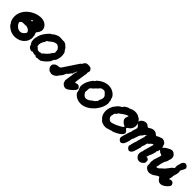

<svg xmlns="http://www.w3.org/2000/svg" viewBox="338 -1800 3167 3167"><g transform="rotate(45 1922.0 -216.5)"><path d="M350 -490Q378 -492 402 -488Q416 -486 425 -483Q428 -482 432 -481Q436 -480 439 -478.5Q442 -477 442 -477L446 -475Q449 -475 462 -468Q488 -452 505 -429Q511 -422 516 -411Q526 -392 528 -373Q530 -348 525 -335Q524 -333 522 -328Q518 -322 518 -317Q518 -313 516 -311Q512 -301 507.5 -295Q503 -289 497 -282Q481 -264 480 -259Q478 -251 490 -225Q493 -219 495.5 -209.5Q498 -200 499.5 -192.5Q501 -185 499.5 -185Q498 -185 497 -178Q496 -172 499 -165Q500 -162 500.5 -161Q501 -160 501 -160Q503 -160 503 -149Q503 -139 500 -128Q492 -85 470 -53Q460 -38 447 -25Q436 -13 426 -6Q410 6 399 12Q396 13 393 15Q390 17 383 20Q376 23 374 24Q363 29 339 35Q288 48 236 38Q216 34 202 30Q188 25 170 16Q134 -3 106 -31Q96 -42 90 -50Q87 -54 87 -57Q87 -61 81 -70Q77 -76 75 -77.5Q73 -79 72 -78.5Q71 -78 70.5 -79.5Q70 -81 66 -89Q62 -95 55 -113Q49 -129 45 -151Q29 -248 84 -335Q96 -354 111 -371Q115 -376 117 -375Q122 -375 123 -379Q123 -381 122 -381.5Q121 -382 128 -389Q154 -413 185 -433Q231 -462 277 -476Q314 -487 350 -490ZM303 -358Q303 -359 302.5 -359Q302 -359 300 -359Q297 -359 296 -358.5Q295 -358 294 -359Q291 -359 286 -354L284 -350V-347Q284 -340 288 -338Q289 -337 292 -337Q295 -337 297 -338Q298 -338 298.5 -339.5Q299 -341 301 -340Q305 -339 307 -343Q311 -349 311 -356Q310 -358 307.5 -358Q305 -358 304 -358L302 -357ZM298 -221Q292 -223 285.5 -221.5Q279 -220 279 -219Q279 -219 277 -218Q271 -217 238 -218Q209 -218 199 -216Q191 -214 183 -205Q179 -200 174 -197Q166 -191 165 -183Q164 -173 171 -159Q175 -149 183 -138Q191 -128 199.5 -119Q208 -110 221 -100Q233 -91 246 -87Q256 -82 268 -81Q273 -80 284 -80.5Q295 -81 302 -82Q314 -85 322 -90Q336 -97 352 -113Q372 -133 377 -147Q378 -151 378 -157Q377 -164 373 -171Q368 -179 358 -190Q339 -209 314 -215Q308 -216 307 -216.5Q306 -217 303.5 -217Q301 -217 301 -218Q302 -219 301.5 -219.5Q301 -220 298 -221Z M802 -482Q810 -484 812 -483Q815 -481 822 -482Q827 -482 827.5 -481.5Q828 -481 838 -481.5Q848 -482 850.5 -481.5Q853 -481 858.5 -480.5Q864 -480 868 -479Q890 -476 891 -478Q892 -479 893.5 -478.5Q895 -478 898 -478L900 -479Q900 -479 901 -479Q906 -478 908.5 -478Q911 -478 910 -480Q909 -481 910 -481Q911 -483 931 -474Q936 -472 940 -471Q950 -467 961 -460Q965 -457 966 -457V-456Q965 -456 965 -456Q965 -454 971 -449Q983 -441 990 -434Q997 -428 1003 -420Q1005 -416 1010 -410Q1015 -404 1018 -398Q1021 -392 1022 -389.5Q1023 -387 1024.5 -384.5Q1026 -382 1028 -379.5Q1030 -377 1032 -374.5Q1034 -372 1034.5 -372Q1035 -372 1036 -371Q1037 -369 1039 -367Q1041 -365 1041.5 -365Q1042 -365 1044 -362Q1047 -355 1050 -343Q1060 -308 1058 -271Q1056 -238 1045 -205Q1036 -175 1031 -169Q1030 -167 1030 -166.5Q1030 -166 1029 -166Q1027 -166 1020 -158Q1017 -154 1012 -149Q1005 -142 1003 -133Q998 -120 994 -111Q993 -108 993 -105.5Q993 -103 991 -101Q989 -95 979 -83Q975 -78 970 -72Q965 -66 961 -62Q941 -40 930 -30Q912 -14 895 -2Q870 16 855 22Q851 24 850 23Q849 22 846 22.5Q843 23 842 23Q841 23 837 24Q825 26 813 26Q807 26 807 26L806 25Q805 25 802 25Q799 25 797 26Q795 27 795 27Q795 27 794.5 27.5Q794 28 794 27Q793 27 793 28Q793 28 784.5 30Q776 32 773 32Q772 32 769 32H766L763 31H762Q761 30 758 29Q756 29 756 29L755 27L752 28L754 27Q756 26 755.5 25Q755 24 752 24H748L753 22Q757 20 757 19Q757 17 746 18Q738 19 729 19Q714 18 700 16Q685 13 670 6Q664 3 661 5Q660 6 660 8Q660 9 660 9Q660 9 659 9Q658 9 657 10Q656 11 655 11Q654 11 653.5 11.5Q653 12 651.5 12Q650 12 646 13Q640 14 636 14Q635 13 633 13Q625 12 622 10Q614 7 613 7Q613 7 609 5Q605 3 604 2.5Q603 2 600 -1Q592 -7 591 -6Q591 -6 592 -4L587 -9Q579 -17 571 -27L572 -28L574 -27Q574 -29 568 -39L567 -41L566 -47Q564 -51 564 -51.5Q564 -52 563 -55Q562 -58 559 -62.5Q556 -67 556 -68Q553 -73 552 -73Q551 -73 550 -76Q548 -83 544 -83Q543 -83 542 -86Q539 -97 536 -113Q528 -155 537 -198Q538 -203 539 -203Q542 -204 544 -210Q545 -214 545.5 -214.5Q546 -215 546 -215.5Q546 -216 546 -219Q547 -225 545 -225Q544 -225 544 -225Q544 -228 550 -245Q575 -313 630 -375Q645 -392 662 -407Q677 -420 677 -420Q678 -420 678 -418.5Q678 -417 679 -417Q681 -417 685 -420Q687 -422 687 -421Q687 -420 688 -420Q691 -421 692 -424Q693 -426 697 -429Q703 -434 705 -438Q706 -440 712 -444Q755 -471 802 -482ZM861 -365Q854 -366 847 -365Q824 -364 790 -345Q777 -337 760 -323Q750 -316 739 -304Q730 -296 725 -295Q722 -295 718 -292Q716 -290 714 -289Q711 -287 707 -282.5Q703 -278 703 -275Q703 -275 701 -272Q699 -267 699 -263Q699 -259 694 -252Q684 -239 674 -219Q658 -188 655 -157Q653 -146 658 -130Q660 -124 659 -124Q657 -124 657 -120.5Q657 -117 659 -113Q662 -106 665 -107Q666 -107 666 -110V-113L668 -111Q677 -99 687 -91Q702 -77 712 -73Q730 -65 754 -70Q766 -72 778 -78Q781 -79 782 -79L781 -78Q780 -76 781 -76Q784 -75 788 -77H791Q790 -76 792 -77Q795 -77 797 -78.5Q799 -80 799 -81Q799 -82 800 -83Q806 -87 803 -90Q802 -91 802.5 -91Q803 -91 806 -93Q830 -110 854 -133Q891 -170 914 -212Q918 -218 919 -220Q920 -223 921 -222Q922 -221 923.5 -221.5Q925 -222 927 -225L928 -227L932 -232L933 -233L937 -239Q938 -240 938 -245Q938 -250 938.5 -253Q939 -256 938 -256Q937 -256 938 -257Q940 -265 936 -265Q935 -265 935 -267Q936 -272 936 -281Q936 -290 935 -295Q933 -307 926 -319Q920 -328 907 -340Q883 -364 861 -365Z M1519 36Q1525 34 1522 36Q1516 39 1508 43L1506 44L1507 43Q1511 40 1519 36ZM1464 -490Q1491 -491 1499 -489Q1502 -489 1504 -488Q1510 -482 1511 -486Q1511 -487 1515 -486Q1526 -482 1537 -472Q1552 -458 1557 -445Q1560 -435 1560 -425Q1560 -410 1558 -410Q1556 -410 1553 -402Q1549 -393 1550 -386Q1550 -381 1550 -378Q1550 -372 1552 -372Q1553 -372 1553 -369Q1553 -366 1552 -362Q1551 -358 1550 -348Q1546 -327 1544 -316Q1543 -308 1542.5 -303Q1542 -298 1541 -292Q1539 -285 1535 -256Q1533 -246 1532 -236Q1530 -225 1529 -219Q1528 -213 1526 -199Q1518 -151 1518 -140Q1518 -133 1520 -131.5Q1522 -130 1530 -130Q1539 -130 1549 -134Q1555 -136 1562 -137.5Q1569 -139 1576 -139Q1586 -138 1594 -135Q1605 -129 1615 -120Q1622 -112 1627.5 -103.5Q1633 -95 1631 -93Q1630 -92 1630 -88Q1629 -74 1621 -59Q1618 -53 1609.5 -44.5Q1601 -36 1599 -35Q1591 -23 1588 -21Q1587 -21 1587 -20Q1588 -19 1574 -8Q1569 -4 1565.5 -1Q1562 2 1557 5Q1550 10 1550 12Q1549 15 1526 30Q1513 38 1507 40Q1501 42 1497 45Q1490 50 1476 51Q1452 52 1435 43Q1425 38 1420 34Q1401 19 1391 1Q1389 -3 1389 -7.5Q1389 -12 1388 -15Q1385 -22 1383 -22Q1382 -22 1381 -28Q1380 -33 1380 -43.5Q1380 -54 1381 -59Q1384 -87 1386 -91Q1386 -92 1387 -99.5Q1388 -107 1390 -119.5Q1392 -132 1393 -138.5Q1394 -145 1396 -156Q1402 -191 1402 -204Q1402 -212 1401 -213Q1400 -214 1401 -218Q1403 -224 1409 -235Q1411 -238 1411 -243Q1411 -248 1410.5 -249Q1410 -250 1412 -252Q1416 -255 1416 -262Q1416 -265 1417 -265.5Q1418 -266 1419 -268.5Q1420 -271 1419.5 -271.5Q1419 -272 1420 -273Q1421 -274 1422 -276Q1422 -280 1420 -280Q1413 -280 1408 -263Q1407 -259 1405 -255Q1403 -251 1402 -247Q1401 -241 1396 -235Q1393 -231 1391.5 -228.5Q1390 -226 1388 -222Q1385 -215 1386 -213Q1387 -212 1392 -212Q1394 -212 1395 -212Q1396 -212 1394 -211Q1394 -211 1392 -209H1391Q1379 -202 1372 -194Q1369 -190 1367.5 -188Q1366 -186 1360 -178Q1354 -170 1351.5 -166Q1349 -162 1346 -157.5Q1343 -153 1341.5 -151.5Q1340 -150 1338 -147L1336 -144V-146Q1336 -148 1335 -148Q1333 -148 1329 -142Q1328 -141 1327 -141Q1325 -142 1319 -134Q1318 -132 1317 -129Q1316 -126 1314 -123Q1312 -120 1311 -116.5Q1310 -113 1307 -109Q1303 -102 1301 -95Q1299 -88 1293 -78Q1285 -66 1280 -60Q1277 -57 1274 -52Q1268 -41 1259 -34Q1254 -29 1253 -27.5Q1252 -26 1248 -21Q1242 -13 1242 -10Q1242 -8 1240 -6Q1234 4 1216 18Q1202 29 1192 34Q1168 46 1143 48Q1133 48 1131.5 46Q1130 44 1118 41Q1104 38 1104 40Q1103 40 1101.5 39.5Q1100 39 1097.5 38Q1095 37 1093 36Q1078 27 1064.5 11.5Q1051 -4 1046 -18Q1041 -34 1042 -49Q1043 -60 1045 -68Q1048 -78 1051 -80Q1055 -82 1057 -85Q1062 -94 1064 -95Q1066 -95 1070.5 -99.5Q1075 -104 1075.5 -104Q1076 -104 1079 -106Q1082 -108 1082.5 -108Q1083 -108 1086.5 -110.5Q1090 -113 1091 -113Q1093 -113 1103 -117Q1109 -120 1116 -121Q1120 -122 1121.5 -122.5Q1123 -123 1135 -123.5Q1147 -124 1147.5 -124Q1148 -124 1150 -123.5Q1152 -123 1154.5 -124Q1157 -125 1156 -126V-128H1161Q1169 -128 1174.5 -131.5Q1180 -135 1188 -148Q1199 -163 1260 -256Q1269 -269 1312.5 -335Q1356 -401 1361.5 -409Q1367 -417 1367.5 -417Q1368 -417 1368.5 -416.5Q1369 -416 1371 -416Q1373 -417 1375 -420Q1376 -422 1377 -421Q1378 -420 1381 -424Q1382 -426 1382.5 -426Q1383 -426 1384 -427.5Q1385 -429 1385 -429.5Q1385 -430 1387 -433Q1391 -439 1391 -442Q1391 -444 1395 -449Q1402 -457 1403 -461Q1404 -464 1409 -469Q1423 -482 1439 -487Q1447 -489 1464 -490Z M1936 -488Q1942 -488 1943.5 -488Q1945 -488 1957 -487.5Q1969 -487 1972 -486.5Q1975 -486 1980 -486Q2004 -483 2028 -473Q2053 -463 2071 -450Q2092 -435 2106 -418Q2120 -400 2124 -392Q2126 -388 2125 -385Q2125 -380 2129 -372Q2137 -357 2142 -337Q2146 -318 2146 -306Q2146 -297 2146.5 -294Q2147 -291 2148 -288Q2149 -281 2151 -280Q2153 -280 2151 -263Q2146 -209 2118 -154Q2110 -136 2105 -130Q2104 -129 2102 -127Q2098 -126 2098 -121Q2097 -118 2096 -116Q2093 -111 2084 -98Q2081 -93 2078 -90Q2072 -81 2058 -65Q2038 -42 2024 -30Q2020 -26 2016 -23Q2001 -10 1985 1Q1966 14 1945 25Q1927 34 1904 42Q1884 49 1867 51Q1853 53 1844 54Q1821 55 1820 52Q1818 50 1814 51.5Q1810 53 1803 53Q1769 49 1736 33Q1712 21 1696 7Q1692 3 1689 0Q1679 -8 1671 -20Q1662 -32 1663 -31Q1663 -31 1664 -31L1662 -38Q1660 -42 1661 -42Q1662 -42 1660 -47Q1658 -51 1658.5 -51Q1659 -51 1658 -53Q1657 -55 1657 -56Q1657 -57 1657 -59Q1656 -61 1656 -67Q1656 -72 1653 -78Q1651 -81 1649 -87.5Q1647 -94 1643.5 -101.5Q1640 -109 1640 -109.5Q1640 -110 1639 -112Q1636 -119 1635 -123Q1634 -127 1633 -129Q1632 -131 1631 -136Q1630 -142 1628 -145Q1627 -146 1627 -158Q1628 -192 1639 -230Q1660 -298 1712 -361Q1718 -367 1718 -367Q1721 -364 1726 -370Q1727 -372 1727.5 -371.5Q1728 -371 1730 -372Q1735 -375 1735 -376Q1735 -377 1737 -379Q1741 -383 1739 -383L1740 -385Q1742 -388 1743 -391Q1743 -392 1741.5 -392Q1740 -392 1745 -397Q1787 -437 1834 -460Q1866 -475 1901 -483Q1919 -487 1936 -488ZM1953 -375Q1951 -376 1949.5 -375.5Q1948 -375 1939 -375Q1916 -374 1907 -371Q1899 -369 1886 -359Q1880 -354 1874 -347Q1873 -346 1870 -343Q1867 -340 1866 -337Q1865 -332 1855 -324Q1849 -320 1835 -307Q1823 -295 1805 -274Q1801 -269 1797.5 -266Q1794 -263 1792.5 -260.5Q1791 -258 1791 -258Q1791 -258 1791.5 -260.5Q1792 -263 1791 -263Q1788 -263 1782 -255L1778 -253Q1777 -251 1774 -248Q1759 -234 1758 -231Q1757 -230 1755.5 -224Q1754 -218 1754 -215Q1752 -208 1752 -198Q1751 -190 1753 -189Q1754 -189 1753.5 -187.5Q1753 -186 1753 -184.5Q1753 -183 1752 -178Q1749 -165 1749 -152Q1749 -137 1755 -124Q1758 -116 1766 -107Q1780 -89 1797 -78Q1805 -73 1814 -70Q1820 -69 1828 -68Q1842 -68 1853 -71Q1893 -82 1938 -124L1946 -130H1948Q1954 -130 1957 -134Q1959 -137 1960 -137Q1961 -137 1963 -137Q1968 -140 1987 -165Q1993 -173 1994 -174Q1997 -175 2000 -179.5Q2003 -184 2003 -186Q2002 -187 2003 -188Q2006 -192 2005 -194Q2004 -194 2005 -195.5Q2006 -197 2006 -200Q2006 -203 2005 -203L2004 -204L2005 -207Q2013 -221 2018 -232Q2023 -244 2026 -254Q2031 -274 2030 -288Q2028 -307 2019 -320Q2006 -338 1988 -352Q1983 -356 1981 -360Q1979 -364 1973 -367Q1969 -369 1969 -369Q1966 -373 1953 -375Z M2554 -491Q2557 -492 2561 -491.5Q2565 -491 2576.5 -491Q2588 -491 2590 -490.5Q2592 -490 2597.5 -489Q2603 -488 2607 -487Q2611 -486 2616 -485Q2628 -483 2640 -477L2647 -473H2646Q2646 -472 2653 -466Q2656 -463 2657 -464Q2657 -464 2660 -463Q2666 -459 2668 -460Q2670 -461 2674 -458Q2683 -452 2695 -440Q2703 -431 2708 -424Q2731 -391 2736 -353Q2738 -341 2737 -324Q2736 -305 2729 -287Q2724 -273 2717 -262Q2706 -245 2697 -237Q2684 -225 2661 -210Q2652 -205 2651 -194Q2650 -189 2651 -187Q2652 -184 2662 -177Q2677 -167 2687 -154Q2693 -146 2696 -138Q2699 -128 2697 -116Q2694 -102 2684 -90Q2682 -86 2672 -77Q2660 -65 2658 -65Q2655 -65 2653 -61Q2651 -57 2642 -52Q2624 -40 2615 -35Q2608 -32 2603 -29Q2582 -17 2551 -3Q2528 6 2527 5Q2525 3 2516 5Q2509 5 2504 9Q2501 11 2478 18Q2462 23 2443 27Q2432 30 2432 32Q2432 33 2430.5 33Q2429 33 2426 34Q2413 38 2386 38Q2359 38 2338 31Q2335 30 2330 29Q2312 24 2296 14Q2286 7 2282 4Q2280 2 2278.5 1Q2277 0 2278 -1Q2279 -2 2271 -9Q2269 -11 2266 -14Q2263 -17 2261.5 -19Q2260 -21 2260.5 -21.5Q2261 -22 2259 -23Q2257 -27 2256 -25L2248 -34Q2243 -40 2242 -41Q2242 -40 2243 -38Q2245 -34 2244.5 -34Q2244 -34 2241 -38.5Q2238 -43 2235 -48.5Q2232 -54 2231 -56L2235 -51L2237 -49L2235 -53Q2233 -58 2229 -62Q2226 -65 2225 -68Q2221 -75 2217 -88Q2216 -92 2215 -95Q2210 -111 2208 -135Q2204 -184 2222 -234Q2230 -258 2237 -272Q2240 -277 2243 -283Q2246 -288 2250 -295Q2253 -300 2253.5 -301Q2254 -302 2255 -302Q2257 -301 2259 -303.5Q2261 -306 2266 -313Q2272 -322 2275 -326.5Q2278 -331 2282.5 -336Q2287 -341 2290 -344.5Q2293 -348 2298.5 -354Q2304 -360 2307 -361Q2310 -362 2315 -367Q2319 -371 2320 -371Q2322 -371 2325 -374Q2326 -375 2327.5 -376Q2329 -377 2331 -378Q2333 -379 2336.5 -381Q2340 -383 2340.5 -383.5Q2341 -384 2344.5 -385.5Q2348 -387 2349.5 -387.5Q2351 -388 2351 -389Q2354 -389 2354 -390Q2354 -391 2356 -393.5Q2358 -396 2358 -397Q2358 -398 2359 -398.5Q2360 -399 2359.5 -399.5Q2359 -400 2360 -400Q2361 -400 2361 -401Q2361 -402 2363 -404L2364 -405L2366 -407L2367 -409Q2366 -409 2369 -411Q2372 -413 2372.5 -414.5Q2373 -416 2372 -416Q2371 -416 2374 -418Q2383 -424 2378 -424Q2377 -424 2377 -424Q2377 -426 2405 -442Q2428 -455 2439 -459H2441Q2440 -458 2440.5 -457.5Q2441 -457 2443 -457Q2445 -457 2447.5 -458.5Q2450 -460 2451 -459Q2452 -456 2462 -463Q2464 -464 2464 -464Q2466 -466 2475 -469.5Q2484 -473 2490.5 -475Q2497 -477 2499 -478Q2501 -479 2502 -482Q2503 -483 2505 -483.5Q2507 -484 2511 -485Q2532 -490 2554 -491ZM2537 -362Q2529 -365 2490 -345Q2473 -337 2452.5 -323.5Q2432 -310 2410 -291Q2405 -286 2402.5 -284.5Q2400 -283 2400 -284Q2397 -287 2390 -280Q2387 -277 2385 -272Q2382 -264 2377 -258Q2371 -248 2365 -244Q2355 -237 2352 -232.5Q2349 -228 2346 -225Q2341 -220 2340 -215L2341 -214L2336 -196Q2336 -196 2338 -199L2340 -201Q2340 -200 2338 -195.5Q2336 -191 2335 -186.5Q2334 -182 2333 -180Q2331 -175 2330 -165Q2329 -154 2331 -144Q2332 -138 2334 -133Q2338 -123 2345 -115Q2349 -111 2351 -108Q2359 -99 2370 -92Q2380 -86 2392 -85Q2404 -84 2425 -89Q2458 -98 2495 -114Q2519 -124 2541 -137Q2566 -152 2577 -157Q2589 -164 2597 -170Q2608 -178 2609 -189Q2610 -195 2609 -196Q2608 -199 2594 -203Q2581 -207 2572 -213Q2569 -214 2569 -215Q2569 -217 2562 -223Q2547 -234 2539 -246Q2536 -249 2534.5 -250.5Q2533 -252 2533 -251L2525 -263L2523 -269Q2516 -291 2521 -316Q2525 -333 2535 -352Q2540 -361 2537 -362Z M3063 -212Q3065 -216 3065 -215.5Q3065 -215 3062.5 -206.5Q3060 -198 3060 -197V-199Q3061 -204 3063 -212ZM2992 -494Q3011 -495 3030 -489Q3046 -484 3057 -475Q3066 -468 3072 -462Q3085 -451 3095 -454Q3101 -456 3115 -465Q3128 -474 3128 -474Q3131 -472 3146 -479Q3157 -484 3163 -485Q3168 -485 3170 -486L3171 -487L3172 -488Q3179 -489 3182 -491L3184 -492H3181L3179 -493L3182 -494Q3186 -494 3193 -494Q3200 -494 3204 -494Q3222 -492 3236 -485Q3261 -472 3276 -452Q3279 -448 3278 -448Q3278 -444 3280 -440Q3281 -439 3280.5 -439Q3280 -439 3281 -435Q3282 -431 3283 -427Q3284 -422 3291 -410Q3291 -408 3293 -401L3295 -395Q3296 -396 3296 -393Q3297 -383 3299 -380Q3299 -379 3300 -379L3301 -376Q3302 -362 3298 -344Q3290 -302 3283 -290Q3282 -287 3282 -286.5Q3282 -286 3281 -286Q3280 -287 3279 -286Q3275 -282 3275 -280Q3275 -279 3274.5 -279Q3274 -279 3273 -276.5Q3272 -274 3272 -268L3273 -262Q3274 -262 3273 -259Q3273 -257 3273 -255Q3273 -252 3269 -241Q3268 -238 3266 -231.5Q3264 -225 3262 -218Q3260 -211 3259 -204Q3255 -189 3248 -172L3247 -170Q3246 -171 3245 -170Q3244 -169 3242.5 -166.5Q3241 -164 3240 -162Q3239 -160 3238 -158Q3234 -145 3232 -136Q3227 -116 3226 -114Q3223 -110 3219 -100Q3217 -94 3221 -94Q3222 -93 3223.5 -93Q3225 -93 3226 -93.5Q3227 -94 3227 -94L3231 -95L3239 -94Q3239 -94 3239 -95H3240Q3243 -94 3244 -93Q3249 -89 3252 -89Q3252 -89 3251 -92L3250 -94L3252 -91Q3254 -89 3258.5 -85.5Q3263 -82 3267 -77Q3271 -72 3272 -71H3271H3270L3271 -69Q3272 -67 3274 -63Q3276 -59 3275.5 -58.5Q3275 -58 3275.5 -54.5Q3276 -51 3275.5 -46.5Q3275 -42 3275.5 -37Q3276 -32 3275 -24.5Q3274 -17 3272.5 -13.5Q3271 -10 3271 -8Q3270 -4 3266 0Q3264 2 3256 10Q3239 27 3224 34Q3198 47 3169 42Q3150 38 3134 26Q3123 17 3117 9Q3115 6 3111.5 2Q3108 -2 3104 -10Q3100 -18 3099 -20Q3097 -26 3095 -38Q3094 -42 3094 -52.5Q3094 -63 3095 -67Q3098 -87 3102 -102L3105 -107Q3105 -106 3107 -107.5Q3109 -109 3110 -113Q3110 -115 3111 -115L3112 -118Q3112 -119 3111.5 -119.5Q3111 -120 3111.5 -121.5Q3112 -123 3112 -125Q3112 -129 3110 -129Q3110 -129 3111.5 -135.5Q3113 -142 3116 -150Q3120 -165 3124 -178Q3129 -195 3130 -200Q3131 -203 3132 -209Q3137 -224 3140 -235Q3141 -238 3143.5 -246.5Q3146 -255 3148 -262Q3150 -269 3153 -280Q3162 -310 3162 -316.5Q3162 -323 3151 -320Q3143 -317 3136 -313Q3113 -298 3095 -274Q3093 -271 3091 -269L3088 -266L3085 -267H3081L3078 -263Q3074 -258 3070 -248L3066 -234H3067Q3066 -233 3066 -230Q3065 -225 3059.5 -206.5Q3054 -188 3053 -186Q3052 -184 3051 -182L3050 -181L3045 -167Q3045 -163 3045 -157Q3045 -151 3045 -150Q3047 -149 3043 -137Q3041 -129 3040 -124.5Q3039 -120 3038.5 -119Q3038 -118 3036.5 -112Q3035 -106 3034 -103.5Q3033 -101 3031 -93Q3026 -78 3022 -63Q3019 -55 3017 -47Q3007 -10 2996 6Q2981 28 2961 36Q2952 39 2944 39Q2930 38 2915 26Q2904 18 2897.5 8.5Q2891 -1 2888 -10Q2887 -15 2887 -23Q2887 -31 2888 -37L2889 -43L2890 -41L2891 -39L2892 -41Q2895 -45 2896 -53Q2896 -56 2895 -59L2894 -61L2899 -76Q2903 -92 2904.5 -97Q2906 -102 2910 -117Q2917 -140 2919 -141Q2922 -144 2924 -151Q2927 -161 2924 -160Q2923 -160 2923 -160Q2923 -160 2924.5 -165.5Q2926 -171 2928 -177.5Q2930 -184 2931 -188Q2932 -192 2934 -199.5Q2936 -207 2937.5 -210.5Q2939 -214 2939.5 -217.5Q2940 -221 2942.5 -229Q2945 -237 2948 -248Q2952 -259 2954 -266Q2956 -274 2958 -282Q2966 -308 2966 -316Q2966 -319 2964 -321Q2963 -323 2959 -322V-324Q2964 -330 2972 -336Q2976 -340 2976 -342Q2976 -346 2974 -346Q2972 -346 2963 -340L2958 -336L2960 -339Q2967 -345 2972 -348Q2972 -349 2972 -350Q2971 -350 2959 -341Q2952 -336 2949 -334Q2946 -332 2944 -330H2943Q2938 -330 2938 -326Q2938 -325 2936.5 -322.5Q2935 -320 2935 -319Q2935 -318 2935 -318Q2933 -318 2932 -312Q2931 -309 2933 -309Q2934 -309 2929 -305Q2900 -277 2888 -253Q2882 -240 2872 -208Q2869 -200 2868.5 -197.5Q2868 -195 2867 -192Q2866 -189 2864 -183Q2858 -160 2856 -157Q2855 -155 2852.5 -152.5Q2850 -150 2848.5 -147Q2847 -144 2845 -141Q2840 -132 2839 -121Q2839 -116 2837.5 -111.5Q2836 -107 2835.5 -97.5Q2835 -88 2833.5 -84Q2832 -80 2830 -72Q2825 -55 2822 -45Q2820 -39 2816 -28Q2808 -3 2796 11Q2789 21 2779 28Q2770 35 2761 37Q2750 40 2741 37Q2734 36 2730 33Q2727 32 2723.5 29Q2720 26 2720 26L2715 22Q2708 18 2699 4Q2695 -3 2692.5 -11Q2690 -19 2692 -31Q2693 -42 2698 -56Q2699 -61 2700 -66Q2708 -92 2714 -110Q2718 -125 2725 -148Q2729 -161 2733 -172.5Q2737 -184 2738.5 -189Q2740 -194 2740 -194.5Q2740 -195 2741 -194.5Q2742 -194 2743.5 -195Q2745 -196 2745.5 -199Q2746 -202 2747 -202Q2748 -202 2749.5 -206Q2751 -210 2750 -211Q2749 -211 2750 -213Q2750 -214 2750 -216.5Q2750 -219 2750 -219.5Q2750 -220 2749 -220Q2748 -220 2748 -220.5Q2748 -221 2749 -224.5Q2750 -228 2752.5 -235.5Q2755 -243 2757.5 -252.5Q2760 -262 2762 -267.5Q2764 -273 2767 -282Q2769 -291 2772 -299Q2776 -314 2777 -321Q2777 -329 2772 -336Q2769 -341 2768 -343Q2766 -350 2763 -353Q2761 -355 2754 -360Q2737 -372 2728 -384Q2716 -400 2717 -416Q2717 -425 2722 -435Q2731 -453 2757 -471Q2779 -485 2802 -489Q2821 -492 2839 -488Q2858 -483 2876 -466Q2884 -458 2890 -456Q2892 -455 2896 -455Q2900 -455 2905.5 -457.5Q2911 -460 2920 -466Q2936 -477 2947 -482Q2960 -488 2971 -491Q2981 -494 2992 -494Z M3769 -230V-231Q3769 -231 3769 -230ZM3750 -472Q3757 -474 3765 -472Q3782 -469 3797 -454Q3811 -440 3815 -427Q3815 -426 3815.5 -423.5Q3816 -421 3816 -420Q3816 -419 3816 -419Q3815 -419 3813 -409Q3813 -406 3810 -399Q3801 -375 3789 -359Q3786 -356 3784.5 -352Q3783 -348 3781 -344Q3779 -340 3777.5 -335.5Q3776 -331 3774 -327Q3772 -323 3772 -320L3774 -316V-315Q3774 -314 3774.5 -313.5Q3775 -313 3775 -312.5Q3775 -312 3776 -309Q3780 -299 3778 -278Q3777 -272 3777 -272Q3778 -270 3774 -255L3773 -249L3774 -250L3775 -251L3774 -250L3769 -233L3765 -222Q3763 -215 3761 -209.5Q3759 -204 3758 -196Q3757 -188 3756.5 -182Q3756 -176 3755 -173Q3752 -161 3752 -150Q3751 -141 3749.5 -134Q3748 -127 3746 -123Q3742 -114 3742 -109Q3742 -103 3744 -101Q3746 -100 3753 -103Q3758 -106 3761 -106Q3766 -106 3779 -111Q3784 -113 3794 -111Q3797 -110 3801 -110Q3805 -109 3812 -105Q3819 -101 3821 -101Q3824 -101 3833 -87Q3840 -77 3842.5 -67Q3845 -57 3843 -50Q3841 -41 3839 -35Q3834 -25 3821 -11Q3817 -7 3813 -3Q3804 7 3797 13Q3795 14 3792 17Q3784 24 3766 36Q3746 49 3733 53Q3725 56 3713 58Q3709 59 3698 59Q3687 59 3682 58Q3671 56 3661 51Q3651 46 3646 42Q3632 31 3628 24Q3628 23 3627 23Q3626 23 3618 12Q3614 6 3610 -2.5Q3606 -11 3604 -11Q3600 -13 3591 -11Q3580 -9 3574 -5Q3565 1 3553 10Q3537 22 3512 37Q3488 50 3466 56Q3440 63 3415 59Q3382 53 3355 26Q3345 16 3340 7Q3337 3 3338 3Q3340 1 3338 -4Q3336 -6 3337 -6L3336 -12V-14Q3336 -14 3336 -15Q3335 -19 3335 -23Q3335 -23 3335.5 -26Q3336 -29 3336 -32Q3336 -35 3337 -36Q3339 -40 3337 -47Q3336 -50 3335.5 -50.5Q3335 -51 3335 -52Q3335 -53 3334 -56Q3332 -62 3331 -79Q3330 -82 3330 -82.5Q3330 -83 3330.5 -92.5Q3331 -102 3332.5 -109Q3334 -116 3334 -120Q3334 -124 3335.5 -129Q3337 -134 3337 -137Q3337 -140 3336 -141L3335 -142L3337 -148Q3339 -155 3355 -203Q3378 -273 3377 -280Q3376 -284 3368 -290Q3362 -296 3354 -297Q3340 -299 3333 -303Q3329 -305 3329 -305.5Q3329 -306 3325.5 -309.5Q3322 -313 3320.5 -314.5Q3319 -316 3317 -317Q3315 -318 3312 -320Q3307 -325 3306 -325Q3304 -325 3299 -333.5Q3294 -342 3293 -348Q3288 -369 3303 -390Q3310 -398 3326 -412Q3343 -427 3372 -443Q3401 -459 3414.5 -464.5Q3428 -470 3444 -470Q3464 -471 3478 -464Q3489 -459 3502.5 -447Q3516 -435 3522 -425Q3528 -415 3531 -404Q3534 -393 3534 -379Q3534 -369 3532.5 -360.5Q3531 -352 3529 -343Q3524 -325 3522 -326Q3522 -326 3521 -324V-323L3522 -324L3521 -320Q3520 -316 3519.5 -313Q3519 -310 3514 -294Q3509 -278 3507.5 -276Q3506 -274 3505 -271V-268L3504 -270V-272L3503 -270Q3502 -269 3499.5 -264.5Q3497 -260 3496.5 -259Q3496 -258 3494.5 -255.5Q3493 -253 3491 -249.5Q3489 -246 3488 -243Q3481 -214 3470 -187Q3468 -183 3466 -167Q3465 -163 3464 -158Q3463 -153 3464 -150Q3464 -143 3461 -132Q3451 -103 3452 -96Q3454 -91 3462 -91Q3475 -90 3493 -103L3497 -106V-105Q3497 -104 3499 -103Q3504 -103 3504 -110Q3504 -112 3509 -116Q3532 -134 3556 -159Q3571 -173 3572 -173Q3576 -173 3577 -176Q3577 -177 3576.5 -178Q3576 -179 3581 -185Q3615 -223 3641 -263Q3645 -268 3646 -267Q3650 -267 3653 -272Q3655 -274 3656 -274Q3657 -273 3660 -277Q3661 -280 3662 -280Q3663 -280 3664 -281L3666 -283L3668 -285Q3669 -286 3669.5 -286Q3670 -286 3674 -291Q3677 -293 3677.5 -294Q3678 -295 3678.5 -295Q3679 -295 3679.5 -295.5Q3680 -296 3680 -297Q3681 -299 3681 -304Q3681 -309 3680.5 -311Q3680 -313 3680.5 -314Q3681 -315 3680.5 -315Q3680 -315 3680 -323.5Q3680 -332 3679.5 -332Q3679 -332 3680 -335Q3681 -341 3678 -341Q3677 -342 3677 -342Q3678 -345 3686 -374Q3687 -381 3689 -387Q3691 -393 3694 -405Q3699 -426 3707 -439Q3725 -467 3750 -472Z"/></g></svg>

Font: TT2020 Style B
Style: Italic
Weight: 400
Italic angle: -15°
Version: Version 0.2.000